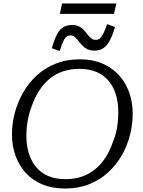

<svg xmlns="http://www.w3.org/2000/svg" viewBox="-20 -1070 826 1107"><path d="M355 17Q282 17 225 -6.5Q168 -30 129 -72.5Q90 -115 69.5 -172Q49 -229 49 -295Q49 -358 65.5 -420Q82 -482 114 -537.5Q146 -593 192.5 -635.5Q239 -678 301 -703Q363 -728 440 -728Q513 -728 569.5 -704Q626 -680 665 -637.5Q704 -595 724.5 -538Q745 -481 745 -415Q745 -352 729 -290Q713 -228 681 -172.5Q649 -117 602 -74.5Q555 -32 493 -7.5Q431 17 355 17ZM437 -673Q387 -673 344.5 -659Q302 -645 268 -617.5Q234 -590 208 -550.5Q182 -511 164 -461Q153 -434 146 -404.5Q139 -375 135.5 -345.5Q132 -316 132 -287Q132 -232 146 -186.5Q160 -141 188 -107Q216 -73 258.5 -55Q301 -37 358 -37Q408 -37 450 -51Q492 -65 526.5 -92.5Q561 -120 587 -159.5Q613 -199 630 -249Q642 -277 649 -306Q656 -335 659 -364.5Q662 -394 662 -423Q662 -478 648.5 -523.5Q635 -569 607 -603Q579 -637 536.5 -655Q494 -673 437 -673ZM524 -778Q500 -778 482.5 -787Q465 -796 453 -809Q441 -822 431 -835Q421 -848 410.5 -857Q400 -866 386 -866Q364 -866 351.5 -844.5Q339 -823 324 -776L279 -792Q293 -842 308.5 -871.5Q324 -901 345 -913.5Q366 -926 396 -926Q419 -926 436 -917.5Q453 -909 464.5 -896Q476 -883 486 -870Q496 -857 506.5 -848.5Q517 -840 532 -840Q548 -840 558 -850Q568 -860 577.5 -880Q587 -900 598 -931L643 -914Q628 -863 611 -833Q594 -803 573 -790.5Q552 -778 524 -778ZM338 -1050H651L637 -990H325Z"/></svg>

Font: Roboto Serif Light
Style: Italic
Weight: 300
Italic angle: -10°
Version: Version 1.007